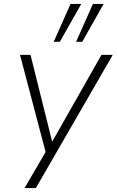

<svg xmlns="http://www.w3.org/2000/svg" viewBox="-20 -769 592 969"><path d="M104 180 219 -17 216 20 81 -492H134L243 -55H244L492 -492H549L161 180ZM364 -558 449 -749H503L395 -558ZM251 -558 336 -749H390L282 -558Z"/></svg>

Font: Nunito Sans 7pt ExtraLight
Style: Italic
Weight: 250
Italic angle: -9°
Designer: Vernon Adams
Foundry: Vernon Adams
Version: Version 3.101;gftools[0.9.27]